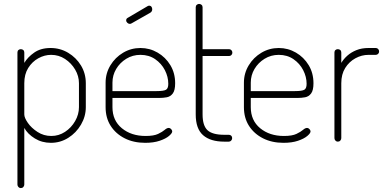

<svg xmlns="http://www.w3.org/2000/svg" viewBox="-20 -723 1967 980"><path d="M86 237Q79 237 74 231.5Q69 226 69 219V-455Q69 -463 74 -467.5Q79 -472 86 -472Q94 -472 99 -467.5Q104 -463 104 -455V-402Q121 -431 154.5 -454.5Q188 -478 238 -478Q287 -478 328 -453.5Q369 -429 393.5 -388.5Q418 -348 418 -298V-176Q418 -129 393.5 -87Q369 -45 328.5 -19.5Q288 6 240 6Q194 6 157.5 -16.5Q121 -39 104 -70V219Q104 226 99 231.5Q94 237 86 237ZM242 -29Q280 -29 312 -50Q344 -71 363.5 -105Q383 -139 383 -176V-298Q383 -335 363.5 -368Q344 -401 312 -422Q280 -443 241 -443Q207 -443 175.5 -425.5Q144 -408 124 -376Q104 -344 104 -298V-139Q104 -122 122 -96Q140 -70 171.5 -49.5Q203 -29 242 -29Z M721 6Q662 6 616.5 -17Q571 -40 545 -80.5Q519 -121 519 -176V-301Q519 -349 543.5 -389.5Q568 -430 608.5 -454Q649 -478 697 -478Q744 -478 784.5 -454.5Q825 -431 849.5 -390.5Q874 -350 874 -298Q874 -262 862 -246Q850 -230 831.5 -226.5Q813 -223 791 -223H554V-176Q554 -108 602 -68.5Q650 -29 723 -29Q765 -29 787 -39.5Q809 -50 820.5 -60Q832 -70 841 -70Q846 -70 850 -67Q854 -64 856.5 -60Q859 -56 859 -52Q859 -43 842.5 -29Q826 -15 795 -4.5Q764 6 721 6ZM554 -258H779Q816 -258 827.5 -265Q839 -272 839 -295Q839 -331 821.5 -365Q804 -399 772 -421Q740 -443 697 -443Q657 -443 624.5 -423Q592 -403 573 -371Q554 -339 554 -301ZM643 -601Q636 -601 630 -606.5Q624 -612 624 -619Q624 -628 632 -632L734 -692Q738 -694 741 -694Q749 -694 753 -688.5Q757 -683 757 -676Q757 -664 747 -658L652 -604Q650 -603 647.5 -602Q645 -601 643 -601Z M1125 0Q1054 0 1016.5 -33Q979 -66 979 -139V-686Q979 -694 984.5 -698.5Q990 -703 996 -703Q1003 -703 1008.5 -698.5Q1014 -694 1014 -686V-472H1149Q1156 -472 1161 -467Q1166 -462 1166 -454Q1166 -447 1161 -442Q1156 -437 1149 -437H1014V-139Q1014 -82 1039 -58.5Q1064 -35 1125 -35H1148Q1155 -35 1160 -30.5Q1165 -26 1165 -18Q1165 -11 1160 -5.5Q1155 0 1148 0Z M1427 6Q1368 6 1322.5 -17Q1277 -40 1251 -80.5Q1225 -121 1225 -176V-301Q1225 -349 1249.5 -389.5Q1274 -430 1314.5 -454Q1355 -478 1403 -478Q1450 -478 1490.5 -454.5Q1531 -431 1555.5 -390.5Q1580 -350 1580 -298Q1580 -262 1568 -246Q1556 -230 1537.5 -226.5Q1519 -223 1497 -223H1260V-176Q1260 -108 1308 -68.5Q1356 -29 1429 -29Q1471 -29 1493 -39.5Q1515 -50 1526.5 -60Q1538 -70 1547 -70Q1552 -70 1556 -67Q1560 -64 1562.5 -60Q1565 -56 1565 -52Q1565 -43 1548.5 -29Q1532 -15 1501 -4.5Q1470 6 1427 6ZM1260 -258H1485Q1522 -258 1533.5 -265Q1545 -272 1545 -295Q1545 -331 1527.5 -365Q1510 -399 1478 -421Q1446 -443 1403 -443Q1363 -443 1330.5 -423Q1298 -403 1279 -371Q1260 -339 1260 -301Z M1704 0Q1697 0 1692 -5.5Q1687 -11 1687 -18V-455Q1687 -463 1692 -467.5Q1697 -472 1704 -472Q1712 -472 1717 -467.5Q1722 -463 1722 -455V-402Q1734 -422 1753 -439Q1772 -456 1799 -467Q1826 -478 1861 -478H1898Q1905 -478 1910 -473Q1915 -468 1915 -460Q1915 -453 1910 -448Q1905 -443 1898 -443H1861Q1826 -443 1794 -425.5Q1762 -408 1742 -376Q1722 -344 1722 -298V-18Q1722 -11 1717 -5.5Q1712 0 1704 0Z"/></svg>

Font: Dosis ExtraLight ExtraLight
Style: Regular
Weight: 250
Version: Version 3.001; ttfautohint (v1.8.2)